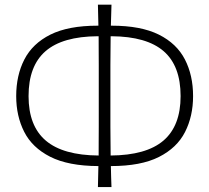

<svg xmlns="http://www.w3.org/2000/svg" viewBox="-20 -756 872 800"><path d="M388 23.5Q388.5 0.5 389 -21Q389.5 -42.5 390 -64Q264.5 -64.5 189.2 -102.8Q114 -141 80.8 -206.8Q47.5 -272.5 47.5 -355.5Q47.5 -442 81.5 -508.2Q115.5 -574.5 190 -611.8Q264.5 -649 386.5 -649H390Q389.5 -670.5 389 -692.2Q388.5 -714 388 -736.5H444.5Q444 -710.5 443.2 -691Q442.5 -671.5 442 -649H445.5Q567 -649 641.8 -611.8Q716.5 -574.5 750.5 -508.2Q784.5 -442 784.5 -355.5Q784.5 -272 751 -206Q717.5 -140 642.2 -102Q567 -64 442 -64Q442.5 -40.5 443 -20.2Q443.5 0 444.5 23.5ZM440 -228.5Q440.5 -196.5 440.5 -166.5Q440.5 -136.5 441 -108Q589.5 -109 661 -170.2Q732.5 -231.5 732.5 -355.5Q732.5 -481.5 661.8 -542.8Q591 -604 445 -605H441Q440.5 -576.5 440.5 -546.5Q440.5 -516.5 440 -484.5ZM99 -355.5Q99 -231 171 -170Q243 -109 391 -108Q391 -136.5 391.2 -166.5Q391.5 -196.5 391.5 -228.5V-484.5Q391.5 -516.5 391.2 -546.5Q391 -576.5 391 -605H386.5Q240.5 -604 169.8 -542.8Q99 -481.5 99 -355.5Z"/></svg>

Font: Commissioner Loud ExtraLight
Style: Regular
Weight: 200
Designer: Kostas Bartsokas
Foundry: Kostas Bartsokas
Version: Version 1.000; ttfautohint (v1.8.3)